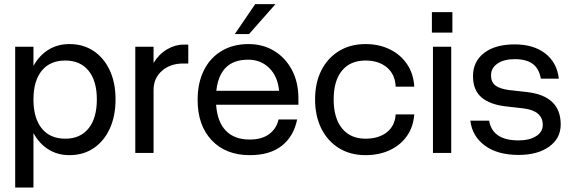

<svg xmlns="http://www.w3.org/2000/svg" viewBox="-20 -720 2699 904"><path d="M51.5 -500H137.5V-409.5Q164 -458 207.2 -485.2Q250.5 -512.5 307 -512.5Q372 -512.5 420.8 -480Q469.5 -447.5 496.8 -389Q524 -330.5 524 -252Q524 -173.5 496.8 -114.2Q469.5 -55 420.8 -22.2Q372 10.5 307 10.5Q250.5 10.5 207.2 -17Q164 -44.5 137.5 -93.5V163H51.5ZM436 -252Q436 -339 397 -387Q358 -435 287.5 -435Q215.5 -435 176.5 -387Q137.5 -339 137.5 -252Q137.5 -164 176.5 -115.5Q215.5 -67 287.5 -67Q358 -67 397 -115.5Q436 -164 436 -252Z M617 -500H703V-423.5Q728 -465 766.2 -487.5Q804.5 -510 844 -510H866.5V-421H842.5Q781.5 -421 742.2 -386.2Q703 -351.5 703 -296.5V0H617Z M1277 -700.5 1152.5 -559.5H1085.5L1181.5 -700.5ZM910.5 -249.5Q910.5 -330 940 -389Q969.5 -448 1023.5 -480.2Q1077.5 -512.5 1150 -512.5Q1218.5 -512.5 1271.5 -480Q1324.5 -447.5 1354.8 -390Q1385 -332.5 1385 -257.5V-227H997.5Q1003 -146.5 1043.2 -104.8Q1083.5 -63 1155.5 -63Q1213 -63 1247.5 -88.8Q1282 -114.5 1291.5 -157.5H1379Q1363 -78 1307 -33.8Q1251 10.5 1156.5 10.5Q1043 10.5 976.8 -59.5Q910.5 -129.5 910.5 -249.5ZM1148 -439Q1014.5 -439 998.5 -292.5H1294Q1288 -359.5 1248.2 -399.2Q1208.5 -439 1148 -439Z M1463.5 -252Q1463.5 -330.5 1493.2 -389Q1523 -447.5 1576.5 -480Q1630 -512.5 1701 -512.5Q1764.5 -512.5 1815.2 -487.8Q1866 -463 1896.5 -418Q1927 -373 1930.5 -312H1843Q1840.5 -370 1801.8 -402.5Q1763 -435 1701 -435Q1629 -435 1590 -387.2Q1551 -339.5 1551 -252Q1551 -164 1590.5 -115.5Q1630 -67 1701 -67Q1762.5 -67 1801 -97Q1839.5 -127 1843 -181.5H1930.5Q1926 -122 1895.5 -79Q1865 -36 1814.8 -12.8Q1764.5 10.5 1701 10.5Q1630 10.5 1576.5 -22.2Q1523 -55 1493.2 -114.2Q1463.5 -173.5 1463.5 -252Z M2013.5 -663H2110V-566.5H2013.5ZM2018.5 -500H2104.5V0H2018.5Z M2446 -209.5 2363 -219Q2286 -227.5 2246.5 -262Q2207 -296.5 2207 -361.5Q2207 -430.5 2259.5 -470.8Q2312 -511 2403 -511Q2493 -511 2548 -467.8Q2603 -424.5 2611 -349.5H2526.5Q2518.5 -396.5 2488.5 -419Q2458.5 -441.5 2403 -441.5Q2353 -441.5 2322.5 -420.8Q2292 -400 2292 -366Q2292 -332.5 2313.2 -317Q2334.5 -301.5 2377 -296L2462 -286.5Q2620 -268 2620 -134Q2620 -68.5 2565.5 -29.5Q2511 9.5 2422 9.5Q2322 9.5 2262.5 -34.8Q2203 -79 2194.5 -152H2283Q2298.5 -59 2421.5 -59Q2472.5 -59 2504 -78.8Q2535.5 -98.5 2535.5 -132Q2535.5 -198 2446 -209.5Z"/></svg>

Font: Overused Grotesk
Style: Regular
Weight: 450
Version: Version 0.004